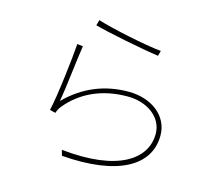

<svg xmlns="http://www.w3.org/2000/svg" viewBox="-109 -904 1218 1067"><g transform="rotate(15 500.0 -370.0)"><path d="M336 -763 327 -731C402 -710 613 -668 702 -656L710 -686C621 -694 413 -738 336 -763ZM285 -599 252 -603C246 -518 220 -294 200 -210L233 -202C237 -214 244 -231 256 -244C333 -337 448 -394 598 -394C714 -394 802 -327 802 -233C802 -87 652 22 321 -13L330 19C658 45 830 -57 830 -231C830 -345 728 -421 597 -421C462 -421 342 -374 240 -272C254 -343 272 -519 285 -599Z"/></g></svg>

Font: Noto Sans JP Thin
Style: Regular
Weight: 100
Designer: Ryoko NISHIZUKA 西塚涼子 (kana, bopomofo & ideographs); Paul D. Hunt (Latin, Greek & Cyrillic); Sandoll Communications 산돌커뮤니
Foundry: Adobe
Version: Version 2.004;hotconv 1.0.118;makeotfexe 2.5.65603